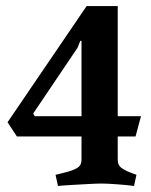

<svg xmlns="http://www.w3.org/2000/svg" viewBox="-20 -452 500 636"><path d="M370 0V75Q370 88 374 95Q378 102 388 108Q399 115 415.5 121Q432 127 432 127L424 164Q402 161 368.5 158.5Q335 156 316 156Q301 156 274.5 157.5Q248 159 220 160.5Q192 162 172 164L164 127Q164 127 177 124Q190 121 206 116.5Q222 112 231 107Q241 102 245.5 95Q250 88 250 75V0H36L5 -47L267 -432H370V-67H447L429 0ZM90 -76 95 -67H250V-316L246 -317L237 -294Z"/></svg>

Font: Buenard
Style: Regular
Weight: 400
Version: Version 2.000